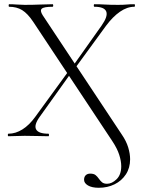

<svg xmlns="http://www.w3.org/2000/svg" viewBox="-20 -645 693 909"><path d="M448 244Q415 244 396.5 233Q378 222 378 206Q378 192 386 184.5Q394 177 407 177Q424 177 432.5 184Q441 191 447.5 200.5Q454 210 462.5 217.5Q471 225 487 225Q510 225 532 203.5Q554 182 554 142Q554 118 544.5 88Q535 58 511 22L137 -542Q111 -581 85 -597Q59 -613 23 -613Q21 -613 21 -619Q21 -625 23 -625Q41 -625 60.5 -623.5Q80 -622 97 -622Q137 -622 170.5 -623.5Q204 -625 229 -625Q232 -625 232 -619Q232 -613 229 -613Q188 -613 178 -604Q168 -595 182 -573L556 -9Q578 23 587 53Q596 83 596 109Q596 150 576 180.5Q556 211 522.5 227.5Q489 244 448 244ZM20 0Q17 0 17 -6Q17 -12 20 -12Q54 -12 86.5 -32.5Q119 -53 147 -92L305 -309L316 -299L168 -92Q140 -53 151 -32.5Q162 -12 209 -12Q212 -12 212 -6Q212 0 209 0Q183 0 159.5 -1Q136 -2 97 -2Q72 -2 57 -1Q42 0 20 0ZM331 -316 320 -325 461 -524Q492 -568 483 -590.5Q474 -613 427 -613Q424 -613 424 -619Q424 -625 427 -625Q453 -625 477 -623.5Q501 -622 539 -622Q564 -622 579 -623.5Q594 -625 616 -625Q619 -625 619 -619Q619 -613 616 -613Q582 -613 548 -589.5Q514 -566 482 -523Z"/></svg>

Font: Cormorant Infant Light
Style: Regular
Weight: 300
Designer: Christian Thalmann (Catharsis Fonts)
Foundry: Catharsis Fonts
Version: Version 4.001